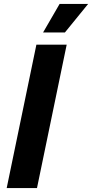

<svg xmlns="http://www.w3.org/2000/svg" viewBox="-20 -956 468 976"><path d="M14 0H168L319 -729H165ZM199 -791H310L428 -936H283Z"/></svg>

Font: Mona Sans
Style: Bold Italic
Weight: 700
Italic angle: -11.7°
Designer: Deni Anggara
Foundry: GitHub
Version: Version 2.000;Glyphs 3.2.3 (3260)